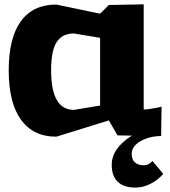

<svg xmlns="http://www.w3.org/2000/svg" viewBox="-20 -623 780 882"><path d="M640.1 -603V-120.1Q659.7 -120.1 695.8 -127L722.2 -132.8L720.2 2Q668 2 626.5 25.1Q585 48.3 585 84Q585 109.4 599.4 122.8Q613.8 136.2 641.1 136.2Q664.1 136.2 680.2 116.2L730 175.8Q707 202.6 672.4 220.7Q637.7 238.8 602.1 238.8Q548.8 238.8 521 212.2Q493.2 185.5 493.2 134.8Q493.2 58.1 585.9 0L520 -1L480 -69.8L238.8 4.9Q132.3 4.9 76.2 -73.2Q20 -151.4 20 -299.8Q20 -448.7 75.9 -525.4Q131.8 -602.1 238.8 -602.1L439.9 -560.1L480 -600.1ZM439.9 -449.2 319.8 -469.2Q266.6 -469.2 240.7 -430.4Q214.8 -391.6 214.8 -299.8Q214.8 -118.2 319.8 -118.2L439.9 -138.2Z"/></svg>

Font: Zantroke
Style: Regular
Weight: 500
Foundry: gluk
Version: Version 0.36